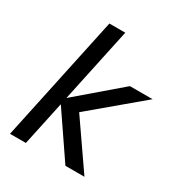

<svg xmlns="http://www.w3.org/2000/svg" viewBox="-178 -883 941 1005"><g transform="rotate(30 292.5 -380.0)"><path d="M29 0 191 -760H287L191 -310L448 -530H585L286 -279L479 0H364L182 -267L125 0Z"/></g></svg>

Font: Be Vietnam Pro
Style: Italic
Weight: 400
Italic angle: -12°
Designer: Lam Bao, Tony Le, Vietanh Nguyen
Foundry: Yellow Type Foundry
Version: Version 1.002; ttfautohint (v1.8.3)